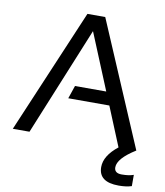

<svg xmlns="http://www.w3.org/2000/svg" viewBox="-96 -777 912 1063"><g transform="rotate(10 359.5 -245.0)"><path d="M106 0H12.2L308.6 -698.2H408.7L706.5 0Q607.9 61.5 607.9 111.3Q607.9 144.5 649.4 144.5Q690.9 144.5 716.3 134.8V198.2Q686.5 208 643.6 208Q530.8 208 530.8 123.5Q530.8 59.6 606.4 0L516.1 -219.7H285.2L310.1 -293H485.8L355.5 -609.4Z"/></g></svg>

Font: Sansation
Style: Regular
Weight: 400
Designer: Bernd Montag
Version: Version 1.301